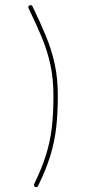

<svg xmlns="http://www.w3.org/2000/svg" viewBox="-20 -719 341 770"><path d="M121.1 30.3Q113.3 26.9 117.2 18.6Q148.4 -45.4 165 -99.1Q181.6 -152.8 188 -208.7Q194.3 -264.6 194.3 -334Q194.3 -402.8 182.4 -458.3Q170.4 -513.7 148.2 -567.6Q126 -621.6 94.7 -685.5Q90.8 -693.8 98.6 -697.3Q106.9 -701.2 110.4 -693.4Q141.6 -629.4 164.3 -574.2Q187 -519 199.5 -461.9Q211.9 -404.8 211.9 -334Q211.9 -264.2 205.3 -206.8Q198.7 -149.4 181.6 -94Q164.6 -38.6 132.8 26.4Q129.4 34.2 121.1 30.3Z"/></svg>

Font: Mikhak-DS1-FD Thin
Style: Regular
Weight: 100
Designer: Amin Abedi
Version: Version 3.2